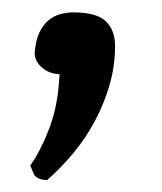

<svg xmlns="http://www.w3.org/2000/svg" viewBox="-20 -142 266 316"><path d="M57.6 154.3Q42.5 154.3 36.1 145.5L29.8 130.4Q46.4 106.9 59.8 72.8Q73.2 38.6 76.7 -1.5L78.1 -20Q69.8 -20 62.3 -22.9Q54.7 -25.9 49.1 -30.8Q43.5 -35.6 40.3 -41.7Q37.1 -47.9 37.1 -54.7Q38.6 -75.2 44.7 -88.1Q50.8 -101.1 59.6 -108.4Q68.4 -115.7 79.1 -118.7Q89.8 -121.6 100.1 -121.6Q139.6 -121.6 154.5 -106.7Q169.4 -91.8 169.4 -66.9Q169.4 -33.7 160.4 -2.4Q151.4 28.8 136.2 57.1Q121.1 85.4 100.6 110.1Q80.1 134.8 57.6 154.3Z"/></svg>

Font: Tienne
Style: Regular
Weight: 400
Designer: vernon adams
Foundry: vernon adams
Version: Version 1.001